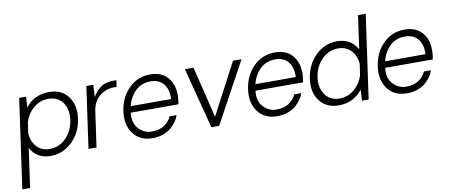

<svg xmlns="http://www.w3.org/2000/svg" viewBox="-116 -1097 3979 1694"><g transform="rotate(-10 1873.5 -250.0)"><path d="M345 -555Q458 -555 516 -476.5Q574 -398 557 -278Q540 -158 458 -77.5Q376 3 264 3Q139 3 84 -100L35 250H-35L78 -550H140L134 -455Q214 -555 345 -555ZM266 -59Q352 -59 413.5 -122Q475 -185 488 -278Q502 -372 458 -434.5Q414 -497 327 -497Q256 -497 198.5 -450Q141 -403 117 -329L102 -227Q107 -153 151 -106Q195 -59 266 -59Z M950 -555 941 -495Q858 -503 794.5 -455Q731 -407 719 -318L674 0H602L680 -550H742L736 -441Q751 -466 765.5 -483.5Q780 -501 804.5 -520.5Q829 -540 866 -548.5Q903 -557 950 -555Z M1456 -278Q1454 -259 1451 -250H1025Q1014 -159 1062 -107Q1110 -55 1176 -54Q1245 -53 1290.5 -82.5Q1336 -112 1356 -159H1419Q1412 -135 1395 -109Q1378 -83 1349.5 -56Q1321 -29 1275.5 -12Q1230 5 1175 5Q1061 4 1003.5 -76Q946 -156 963 -274Q980 -395 1058.5 -474Q1137 -553 1251 -553Q1363 -553 1418 -476.5Q1473 -400 1456 -278ZM1243 -492Q1164 -492 1110 -441.5Q1056 -391 1034 -307H1396Q1401 -391 1361 -441.5Q1321 -492 1243 -492Z M2069 -545 1773 0H1703L1562 -545H1639L1751 -86L1993 -545Z M2573 -278Q2571 -259 2568 -250H2142Q2131 -159 2179 -107Q2227 -55 2293 -54Q2362 -53 2407.5 -82.5Q2453 -112 2473 -159H2536Q2529 -135 2512 -109Q2495 -83 2466.5 -56Q2438 -29 2392.5 -12Q2347 5 2292 5Q2178 4 2120.5 -76Q2063 -156 2080 -274Q2097 -395 2175.5 -474Q2254 -553 2368 -553Q2480 -553 2535 -476.5Q2590 -400 2573 -278ZM2360 -492Q2281 -492 2227 -441.5Q2173 -391 2151 -307H2513Q2518 -391 2478 -441.5Q2438 -492 2360 -492Z M3218 -750 3112 0H3052L3058 -98Q2977 5 2845 5Q2733 5 2674 -74Q2615 -153 2633 -272Q2650 -393 2731.5 -474Q2813 -555 2925 -555Q3050 -555 3107 -450L3149 -750ZM2863 -53Q2934 -53 2991.5 -100Q3049 -147 3074 -221L3089 -323Q3084 -397 3039.5 -444Q2995 -491 2924 -491Q2839 -491 2777 -428Q2715 -365 2702 -272Q2689 -179 2733.5 -116Q2778 -53 2863 -53Z M3735 -278Q3733 -259 3730 -250H3304Q3293 -159 3341 -107Q3389 -55 3455 -54Q3524 -53 3569.5 -82.5Q3615 -112 3635 -159H3698Q3691 -135 3674 -109Q3657 -83 3628.5 -56Q3600 -29 3554.5 -12Q3509 5 3454 5Q3340 4 3282.5 -76Q3225 -156 3242 -274Q3259 -395 3337.5 -474Q3416 -553 3530 -553Q3642 -553 3697 -476.5Q3752 -400 3735 -278ZM3522 -492Q3443 -492 3389 -441.5Q3335 -391 3313 -307H3675Q3680 -391 3640 -441.5Q3600 -492 3522 -492Z"/></g></svg>

Font: Oakes Grotesk Light
Style: Italic
Weight: 300
Italic angle: -8°
Designer: Samuel Oakes
Foundry: Samuel Oakes
Version: Version 1.000;PS 001.000;hotconv 1.0.88;makeotf.lib2.5.64775